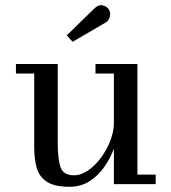

<svg xmlns="http://www.w3.org/2000/svg" viewBox="-20 -705 656 735"><path d="M384 -618.5 258 -545 235.5 -569.5 341.5 -673Q357.5 -688.5 374 -684.2Q390.5 -680 397.5 -667.5Q404.5 -655 400.2 -640.2Q396 -625.5 384 -618.5ZM201 -460V-159Q201 -96 211.8 -65Q222.5 -34 262.5 -34Q291 -34 318.2 -53.2Q345.5 -72.5 367.8 -103Q390 -133.5 403 -168.2Q416 -203 416 -234.5V-423.5H345.5V-460H506V-36.5H576V0H416V-136Q402.5 -99.5 379.2 -66Q356 -32.5 322.8 -11.2Q289.5 10 245.5 10Q187.5 10 158.5 -9.8Q129.5 -29.5 120.2 -63.5Q111 -97.5 111 -141V-423.5H41V-460Z"/></svg>

Font: Bodoni* 06pt
Style: Regular
Weight: 400
Version: Version 2.3